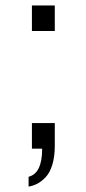

<svg xmlns="http://www.w3.org/2000/svg" viewBox="-20 -546 317 705"><path d="M97.2 -432.1V-525.9H181.2V-432.1ZM85 139.2V103Q134.8 90.8 134.8 0H97.2V-94.2H181.2V-11.2Q181.2 29.3 172.1 58.8Q163.1 88.4 147.7 104.5Q132.3 120.6 117.2 128.4Q102.1 136.2 85 139.2Z"/></svg>

Font: Archivo Light
Style: Regular
Weight: 300
Designer: Hector Gatti
Foundry: Omnibus-Type
Version: Version 2.001